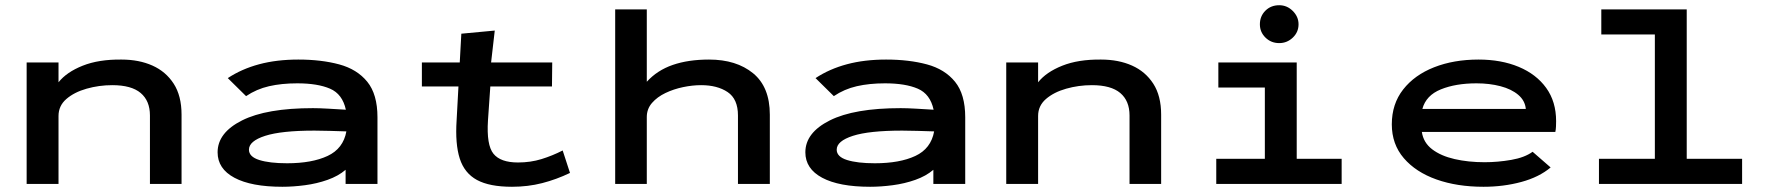

<svg xmlns="http://www.w3.org/2000/svg" viewBox="-20 -704 6790 735"><path d="M82 0V-465H204V-389Q235 -428 296.5 -452.5Q358 -477 445 -476Q512 -476 563.5 -453Q615 -430 645 -383.5Q675 -337 675 -265V0H554V-262Q554 -318 518.5 -348Q483 -378 410 -378Q359 -378 311.5 -364.5Q264 -351 234 -325Q204 -299 204 -260V0Z M1061 11Q942 11 877.5 -23.5Q813 -58 813 -121Q813 -196 906.5 -243Q1000 -290 1178 -290Q1203 -290 1236.5 -288Q1270 -286 1304 -284Q1291 -344 1243.5 -364.5Q1196 -385 1118 -385Q1058 -385 1010 -374Q962 -363 922 -336L852 -405Q905 -440 972 -458Q1039 -476 1122 -476Q1210 -476 1278.5 -457.5Q1347 -439 1386 -391Q1425 -343 1425 -255V0H1303V-54Q1275 -30 1234 -15.5Q1193 -1 1147.5 5Q1102 11 1061 11ZM933 -131Q933 -104 972.5 -91.5Q1012 -79 1079 -79Q1174 -79 1234 -107Q1294 -135 1306 -201Q1275 -202 1242 -203Q1209 -204 1184 -204Q1057 -204 995 -184Q933 -164 933 -131Z M1595 -373V-465H1740L1746 -575L1874 -587L1860 -465H2094L2093 -373H1857L1848 -243Q1842 -149 1869 -115.5Q1896 -82 1963 -82Q2011 -82 2053 -95Q2095 -108 2134 -128L2162 -42Q2110 -17 2055.5 -3Q2001 11 1940 11Q1854 11 1806 -15Q1758 -41 1740 -97Q1722 -153 1728 -244L1735 -373Z M2335 0V-668H2456V-391Q2496 -435 2555.5 -455.5Q2615 -476 2694 -476Q2799 -476 2863 -423.5Q2927 -371 2927 -265V0H2805V-262Q2805 -325 2765.5 -351.5Q2726 -378 2664 -378Q2631 -378 2595 -370.5Q2559 -363 2527.5 -348Q2496 -333 2476 -310Q2456 -287 2456 -256V0Z M3311 11Q3192 11 3127.5 -23.5Q3063 -58 3063 -121Q3063 -196 3156.5 -243Q3250 -290 3428 -290Q3453 -290 3486.5 -288Q3520 -286 3554 -284Q3541 -344 3493.5 -364.5Q3446 -385 3368 -385Q3308 -385 3260 -374Q3212 -363 3172 -336L3102 -405Q3155 -440 3222 -458Q3289 -476 3372 -476Q3460 -476 3528.5 -457.5Q3597 -439 3636 -391Q3675 -343 3675 -255V0H3553V-54Q3525 -30 3484 -15.5Q3443 -1 3397.5 5Q3352 11 3311 11ZM3183 -131Q3183 -104 3222.5 -91.5Q3262 -79 3329 -79Q3424 -79 3484 -107Q3544 -135 3556 -201Q3525 -202 3492 -203Q3459 -204 3434 -204Q3307 -204 3245 -184Q3183 -164 3183 -131Z M3832 0V-465H3954V-389Q3985 -428 4046.5 -452.5Q4108 -477 4195 -476Q4262 -476 4313.5 -453Q4365 -430 4395 -383.5Q4425 -337 4425 -265V0H4304V-262Q4304 -318 4268.5 -348Q4233 -378 4160 -378Q4109 -378 4061.5 -364.5Q4014 -351 3984 -325Q3954 -299 3954 -260V0Z M4636 0V-96H4822V-369H4644V-465H4944V-96H5116V0ZM4877 -539Q4846 -539 4824.5 -560Q4803 -581 4803 -611Q4803 -642 4824 -663Q4845 -684 4877 -684Q4907 -684 4929 -662Q4951 -640 4951 -611Q4951 -581 4929 -560Q4907 -539 4877 -539Z M5659 11Q5558 11 5479 -17Q5400 -45 5354 -98.5Q5308 -152 5308 -228Q5308 -306 5351.5 -361.5Q5395 -417 5470 -446.5Q5545 -476 5640 -476Q5727 -476 5794 -448Q5861 -420 5899 -367.5Q5937 -315 5937 -240Q5937 -231 5936.5 -219.5Q5936 -208 5934 -199H5423Q5429 -158 5462.5 -132.5Q5496 -107 5548.5 -95Q5601 -83 5663 -83Q5714 -83 5765.5 -92Q5817 -101 5847 -123L5916 -63Q5872 -26 5804 -7.5Q5736 11 5659 11ZM5425 -287H5821Q5818 -319 5792 -341Q5766 -363 5724 -374Q5682 -385 5632 -385Q5553 -385 5496 -362Q5439 -339 5425 -287Z M6101 0V-96H6315V-572H6110V-668H6437V-96H6649V0Z"/></svg>

Font: Inconsolata ExtraExpanded
Style: Bold
Weight: 700
Width: 8
Monospace: yes
Designer: Raph Levien, Cyreal, Brenton Simpson
Foundry: Raph Levien, Cyreal, Google
Version: Version 3.100; ttfautohint (v1.8.4.7-5d5b)